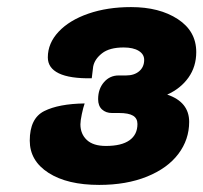

<svg xmlns="http://www.w3.org/2000/svg" viewBox="-20 -916 574 542"><path d="M64 -519Q64 -582 105 -602.5Q146 -623 219 -624Q215 -613 211 -594Q207 -575 207 -565Q207 -538 225 -521Q243 -504 279 -504Q323 -504 345.5 -520Q368 -536 368 -566Q368 -582 355.5 -589.5Q343 -597 316 -597H296Q279 -597 268 -607Q257 -617 257 -636Q257 -665 273.5 -684Q290 -703 315 -703H336Q359 -703 373 -715Q387 -727 387 -747Q387 -763 371.5 -772.5Q356 -782 329 -782Q289 -782 268 -765.5Q247 -749 243 -728Q241 -711 239 -695Q177 -694 146 -709Q115 -724 115 -754Q115 -794 145.5 -826.5Q176 -859 229.5 -877.5Q283 -896 350 -896Q430 -896 482 -862Q534 -828 534 -769Q534 -728 512 -697Q490 -666 452 -649Q514 -628 514 -572Q514 -522 483.5 -481.5Q453 -441 395 -417.5Q337 -394 260 -394Q170 -394 117 -428Q64 -462 64 -519Z"/></svg>

Font: K2D ExtraBold
Style: Italic
Weight: 800
Italic angle: -10°
Designer: Katatrad Aksorn Co.,Ltd.
Foundry: Cadson Demak Co.,Ltd.
Version: Version 1.000; ttfautohint (v1.6)